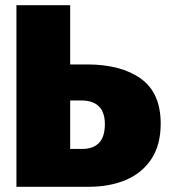

<svg xmlns="http://www.w3.org/2000/svg" viewBox="-20 -716 646 736"><path d="M321 0H43V-696H249V-469H313Q444 -469 520 -414.5Q596 -360 596 -242Q596 -160 560 -106Q524 -52 462 -26Q400 0 321 0ZM294 -145Q382 -145 382 -240Q382 -331 290 -331H249V-145Z"/></svg>

Font: Trujillo Black
Style: Regular
Weight: 900
Designer: Fira Sans original fonts by bBox Type GmbH, Carrois Corporate GbR, & Edenspiekermann AG / Changes by Cristiano Sobral
Foundry: Fira Sans original fonts by bBox Type GmbH, Carrois Corporate GbR, & Edenspiekermann AG / Changes by Cristiano Sobral
Version: Version 4.301;July 28, 2020;FontCreator 13.0.0.2655 64-bit